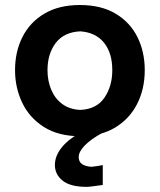

<svg xmlns="http://www.w3.org/2000/svg" viewBox="-20 -531 638 766"><path d="M301 12.5Q213 12.5 155 -24.5Q97 -61.5 68.5 -121.5Q40 -181.5 40 -251Q40 -325.5 70 -384.2Q100 -443 157.8 -477Q215.5 -511 298.5 -511Q383.5 -511 441.2 -476.5Q499 -442 528.2 -383.2Q557.5 -324.5 557.5 -251Q557.5 -176 527.2 -116.5Q497 -57 439.5 -22.2Q382 12.5 301 12.5ZM300.5 -92.5Q365.5 -95.5 396.8 -141.5Q428 -187.5 428 -251Q428 -319.5 395 -360.5Q362 -401.5 300.5 -406Q235.5 -403 202.5 -359.8Q169.5 -316.5 169.5 -251Q169.5 -209.5 184 -174Q198.5 -138.5 227.8 -116.5Q257 -94.5 300.5 -92.5ZM325.5 214.5Q261 214.5 230 189.8Q199 165 199 127Q199 92.5 224.5 59.5Q250 26.5 294.5 2V-23.5L360 -31L387 0Q343 24 318.5 49Q294 74 294 95.5Q294 115 307.8 124Q321.5 133 345.5 134.5Q376 131 390 127.5V207Q371.5 209.5 352.5 212Q333.5 214.5 325.5 214.5Z"/></svg>

Font: Commissioner Loud SemiBold
Style: Regular
Weight: 600
Designer: Kostas Bartsokas
Foundry: Kostas Bartsokas
Version: Version 1.000; ttfautohint (v1.8.3)